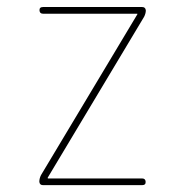

<svg xmlns="http://www.w3.org/2000/svg" viewBox="-20 -540 540 560"><path d="M99.6 -29.3 379.9 -497.1Q379.9 -498 380.4 -498Q380.9 -498 380.9 -499Q380.9 -500 379.9 -500H105.5Q95.7 -500 95.2 -509.8Q94.7 -519.5 105.5 -519.5H394.5Q404.3 -519.5 405.3 -509.8Q405.3 -501 400.4 -491.2L120.1 -23.4Q120.1 -22.5 119.6 -22.5Q119.1 -22.5 119.1 -21Q119.1 -19.5 120.1 -19.5H394.5Q404.3 -19.5 404.8 -9.8Q405.3 0 394.5 0H105.5Q95.7 0 94.7 -9.8Q94.7 -19.5 99.6 -29.3Z"/></svg>

Font: Rounded-X Mgen+ 2m thin
Style: Regular
Weight: 100
Designer: [Source Han Sans]
Ryoko NISHIZUKA  (kana & ideographs); Paul D. Hunt (Latin, Greek & Cyrillic); Wenlong ZHANG  (bopomofo
Version: Version 1.059.20150602